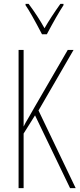

<svg xmlns="http://www.w3.org/2000/svg" viewBox="-20 -972 411 992"><path d="M342 0 161 -376 102 -282V0H76V-714H102V-318Q108 -332 131 -370L156 -414L330 -714H360L179 -401L371 0ZM308 -945Q274 -893 222 -795H197Q138 -908 112 -945V-952H128Q175 -889 210 -826Q242 -882 292 -952H308Z"/></svg>

Font: Noto Sans Display Thin Cond
Style: Regular
Weight: 250
Width: 3
Designer: Monotype Design team
Foundry: Monotype Imaging Inc.
Version: Version 1.000